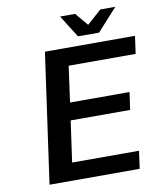

<svg xmlns="http://www.w3.org/2000/svg" viewBox="-94 -945 861 1020"><g transform="rotate(-10 337.0 -435.0)"><path d="M661.1 -605H299.8L272.9 -411.1H593.8L580.6 -316.9H259.8L228.5 -95.2H589.4L576.2 0H89.8L188.5 -700.2H674.3ZM598.1 -870.1 489.3 -750H375.5L300.3 -870.1H381.3L439.5 -800.8L517.1 -870.1Z"/></g></svg>

Font: Fivo Sans Med
Style: Regular
Weight: 450
Designer: Alexander Slobzheninov
Foundry: Alexander Slobzheninov
Version: 1.0